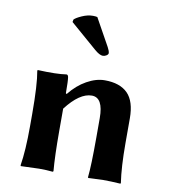

<svg xmlns="http://www.w3.org/2000/svg" viewBox="-81 -783 762 856"><g transform="rotate(10 300.0 -355.0)"><path d="M512.2 -180.2Q512.2 -70.3 522.9 0L521 2.9Q477.1 0 442.9 0Q442.9 0 376 2.9L374 0Q379.9 -53.2 379.9 -180.2V-269Q379.9 -361.8 328.1 -361.8Q272.9 -361.8 211.9 -282.2V-180.2Q211.9 -68.4 217.8 0L214.8 2.9Q187 0 152.8 0Q152.8 0 70.8 2.9L68.8 0Q80.1 -68.8 80.1 -180.2V-234.9Q80.1 -367.7 68.8 -429.2L70.8 -432.1Q155.8 -428.2 200.2 -435.1Q207 -435.1 209 -424.8Q211.9 -409.2 211.9 -352.1L215.8 -349.1Q250 -392.1 292 -415.5Q334 -439 373 -439Q441.9 -439 477.1 -403.6Q512.2 -368.2 512.2 -291ZM291 -710.9 359.9 -586.9Q368.7 -570.8 369.1 -561Q369.1 -555.2 361.1 -550Q353 -544.9 345.2 -544.9Q330.1 -544.9 307.1 -564.9L186 -669.9L188 -681.2Q195.8 -689.9 221.4 -701.4Q247.1 -712.9 271 -712.9Q283.2 -712.9 291 -710.9Z"/></g></svg>

Font: Linux Biolinum O
Style: Bold
Weight: 700
Designer: Philipp H. Poll
Foundry: Philipp H. Poll
Version: Version 1.3.2